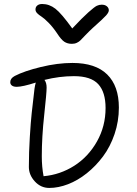

<svg xmlns="http://www.w3.org/2000/svg" viewBox="-20 -928 678 951"><path d="M483.9 -904.8Q500 -904.8 509.5 -896.7Q519 -888.7 519 -877Q519 -866.7 505.6 -851.6Q492.2 -836.4 439.9 -790Q421.9 -773.4 403.8 -754.6Q385.7 -735.8 378.7 -728.5Q371.6 -721.2 360.8 -716.1Q350.1 -710.9 335.9 -710.9Q314 -710.9 298.3 -721.4Q282.7 -731.9 263.2 -762.2Q242.2 -793.5 220.2 -815.7Q198.2 -837.9 185.3 -845.9Q172.4 -854 164.1 -862.5Q155.8 -871.1 155.8 -880.9Q155.8 -893.6 164.8 -900.9Q173.8 -908.2 189 -908.2Q224.1 -908.2 254.4 -884.8Q284.7 -861.3 337.9 -787.1Q387.7 -840.3 418 -867.2Q448.2 -894 459.7 -899.4Q471.2 -904.8 483.9 -904.8ZM224.1 2.9Q182.1 2.9 152.6 -29.3Q123 -61.5 123 -101.1Q123 -174.8 127.7 -249.5Q132.3 -324.2 137 -367.4Q141.6 -410.6 150.9 -488.8Q153.3 -505.4 157.2 -519Q91.3 -498 63 -498Q46.9 -498 38.8 -504.4Q30.8 -510.7 30.8 -521Q30.8 -540 53.2 -551.8Q100.1 -576.2 182.6 -596.2Q265.1 -616.2 338.9 -616.2Q453.1 -616.2 511 -559.1Q568.8 -502 568.8 -395Q568.8 -327.1 547.4 -263.9Q525.9 -200.7 490.2 -153.1Q454.6 -105.5 409.9 -69.8Q365.2 -34.2 317.1 -15.6Q269 2.9 224.1 2.9ZM187 -153.8Q187 -101.6 195.8 -55.2Q277.8 -62.5 347.7 -106.9Q417.5 -151.4 460.2 -227.1Q502.9 -302.7 502.9 -393.1Q502.9 -471.7 466.6 -511.2Q430.2 -550.8 346.2 -550.8Q274.4 -550.8 200.2 -532.2Q210.9 -518.6 210.9 -494.1Q210.9 -467.8 199 -358.6Q187 -249.5 187 -153.8Z"/></svg>

Font: Shantell Sans Irregular Bouncy
Style: Regular
Weight: 300
Designer: Stephen Nixon, Anya Danilova, Shantell Martin
Foundry: Arrow Type
Version: Version 1.006;[9816181b4]